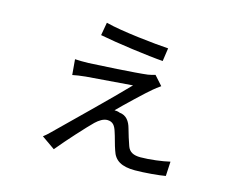

<svg xmlns="http://www.w3.org/2000/svg" viewBox="-96 -779 1193 972"><g transform="rotate(15 500.0 -293.0)"><path d="M351 -637 339 -569C424 -552 600 -528 674 -523L684 -592C616 -596 433 -615 351 -637ZM700 -398 657 -446C648 -443 633 -439 620 -437C559 -429 360 -418 314 -416C289 -415 261 -416 243 -417L250 -336C267 -340 291 -343 318 -346C367 -350 513 -361 561 -365C479 -279 300 -106 223 -30C208 -15 199 -7 187 2L257 51C304 -7 392 -103 421 -131C440 -149 461 -162 481 -162C511 -162 523 -143 532 -113C539 -94 550 -47 559 -23C574 26 610 48 681 48C731 48 808 41 840 35L844 -41C807 -32 739 -23 691 -23C655 -23 632 -34 622 -63C614 -84 602 -124 595 -149C586 -183 567 -211 531 -214C522 -218 511 -219 503 -219C537 -254 636 -348 662 -369C671 -377 687 -389 700 -398Z"/></g></svg>

Font: Source Han Sans HK
Style: Regular
Weight: 400
Designer: Ryoko NISHIZUKA 西塚涼子 (kana, bopomofo & ideographs); Paul D. Hunt (Latin, Greek & Cyrillic); Sandoll Communications 산돌커뮤니
Foundry: Adobe
Version: Version 2.000;hotconv 1.0.107;makeotfexe 2.5.65593